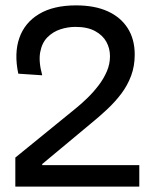

<svg xmlns="http://www.w3.org/2000/svg" viewBox="-20 -694 568 714"><path d="M37 0V-108L263 -292Q284 -309 306 -330.5Q328 -352 347 -377Q366 -402 377.5 -429Q389 -456 389 -485Q389 -514 375.5 -538.5Q362 -563 333.5 -578.5Q305 -594 261 -594Q232 -594 204.5 -585Q177 -576 156.5 -555.5Q136 -535 129.5 -500Q123 -465 137 -414L48 -420Q32 -496 52 -553Q72 -610 125.5 -642Q179 -674 263 -674Q332 -674 380.5 -652Q429 -630 455 -589Q481 -548 481 -491Q481 -448 467.5 -412Q454 -376 431 -345.5Q408 -315 378 -287Q348 -259 316 -233L137 -84V-80H498V0Z"/></svg>

Font: Bricolage Grotesque 96pt
Style: Regular
Weight: 400
Version: Version 1.001;gftools[0.9.33.dev8+g029e19f]